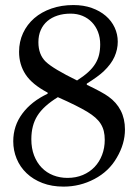

<svg xmlns="http://www.w3.org/2000/svg" viewBox="-20 -708 540 742"><path d="M164.1 -350.1Q104 -381.8 78.9 -420.2Q53.7 -458.5 53.7 -507.8Q53.7 -546.9 69.1 -580.1Q84.5 -613.3 112.3 -637.5Q140.1 -661.6 178.7 -675Q217.3 -688.5 263.7 -688.5Q303.2 -688.5 334.7 -677.2Q366.2 -666 388.7 -646.7Q411.1 -627.4 423.1 -601.6Q435.1 -575.7 435.1 -546.9Q435.1 -517.1 422.4 -488.5Q409.7 -460 380.4 -432.1Q358.4 -411.6 315.4 -384.8V-380.4Q377 -351.1 399.4 -334.5Q430.2 -312.5 446.5 -280.8Q462.9 -249 462.9 -207.5Q462.9 -152.3 431.6 -99.1Q401.4 -45.9 344.7 -16.1Q289.1 13.2 225.6 13.2Q180.2 13.2 144 -0.7Q107.9 -14.6 82.8 -38.6Q57.6 -62.5 44.4 -94.5Q31.2 -126.5 31.2 -162.1Q31.2 -221.7 66.4 -269Q101.6 -316.4 164.1 -345.7ZM277.8 -397Q303.7 -413.6 320.8 -429.2Q337.9 -444.8 348.1 -461.4Q358.4 -478 362.8 -496.3Q367.2 -514.6 367.2 -536.6Q367.2 -562.5 358.9 -584.2Q350.6 -606 335.4 -621.8Q320.3 -637.7 299.3 -646.5Q278.3 -655.3 252.9 -655.3Q225.1 -655.3 202.4 -647.9Q179.7 -640.6 163.1 -626.5Q146.5 -612.3 137.5 -591.8Q128.4 -571.3 128.4 -544.9Q128.4 -496.6 157.2 -469.2Q186 -441.9 277.8 -397ZM203.6 -332.5Q147.9 -298.3 124.5 -260.7Q101.1 -223.6 101.1 -169.9Q101.1 -134.8 111.8 -106.9Q122.6 -79.1 141.4 -59.8Q160.2 -40.5 185.8 -30.5Q211.4 -20.5 240.7 -20.5Q273.4 -20.5 300 -31.7Q326.7 -43 345.5 -62.7Q364.3 -82.5 374.5 -109.4Q384.8 -136.2 384.8 -167.5Q384.8 -186.5 381.1 -201.4Q377.4 -216.3 369.4 -229.2Q361.3 -242.2 348.6 -253.4Q335.9 -264.6 317.4 -275.9Q298.8 -287.1 270.5 -301.3Q242.2 -315.4 203.6 -332.5Z"/></svg>

Font: XB Kayhan
Style: Regular
Weight: 400
Designer: Behnam
Foundry: Irmug
Version: Version 7.300 2009